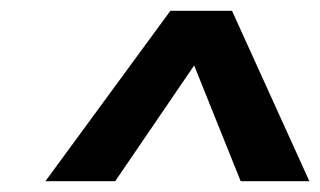

<svg xmlns="http://www.w3.org/2000/svg" viewBox="-20 -862 592 355"><path d="M552 -527H425L339 -741L193 -527H64L295 -842H409Z"/></svg>

Font: FiraGO Medium
Style: Italic
Weight: 500
Italic angle: -8°
Designer: bBox Type GmbH
Foundry: bBox Type GmbH
Version: Version 1.001